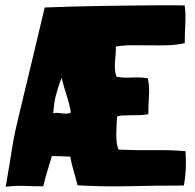

<svg xmlns="http://www.w3.org/2000/svg" viewBox="-20 -722 756 743"><path d="M440 -143H439Q434 -153 432 -168Q430 -183 430 -200.5Q430 -218 431 -236.5Q432 -255 433 -270Q437 -274 451 -275Q465 -276 483 -276Q501 -276 520 -276.5Q539 -277 554 -280Q554 -315 556.5 -351Q559 -387 552 -419Q523 -424 491 -422Q459 -420 431 -425Q426 -438 425 -452.5Q424 -467 425 -482.5Q426 -498 427.5 -513Q429 -528 428 -542Q461 -547 494.5 -547Q528 -547 562 -546.5Q596 -546 629.5 -547Q663 -548 695 -555V-557Q695 -592 697 -628Q699 -664 695 -699V-700V-701Q690 -701 661 -701.5Q632 -702 587 -701.5Q542 -701 485.5 -700.5Q429 -700 370 -699Q311 -698 254.5 -696.5Q198 -695 153 -693Q124 -570 104 -487Q84 -404 71 -350Q58 -296 50.5 -264Q43 -232 38.5 -212Q34 -192 31.5 -177Q29 -162 25.5 -141Q22 -120 17 -87.5Q12 -55 2 1Q4 1 5 0.5Q6 0 8 0Q44 -4 78 -2.5Q112 -1 145 -1Q146 -2 146.5 -2Q147 -2 148 -3Q154 -30 163 -59Q172 -88 180 -116Q181 -118 181 -118H183Q205 -118 214 -117.5Q223 -117 227 -117Q231 -117 235 -116.5Q239 -116 252 -116V-115Q257 -87 265 -60.5Q273 -34 280 -5Q377 1 482 -1.5Q587 -4 690 -4L692 -6Q703 -67 698 -134V-137Q638 -142 572 -141Q506 -140 440 -143ZM188 -284H187H186Q188 -306 190 -321Q192 -336 195.5 -350Q199 -364 204 -380Q209 -396 218 -421L219 -418Q227 -386 238 -352.5Q249 -319 254 -287Q249 -283 240.5 -282.5Q232 -282 223 -283Q214 -284 204.5 -285Q195 -286 188 -284Z"/></svg>

Font: Londrina Solid
Style: Regular
Weight: 400
Designer: Marcelo Magalhaes
Foundry: Marcelo Magalhães
Version: Version 1.002